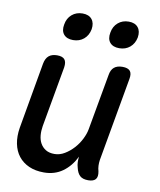

<svg xmlns="http://www.w3.org/2000/svg" viewBox="-87 -850 775 930"><g transform="rotate(10 300.0 -385.5)"><path d="M410 10Q383 10 369.5 -2.5Q356 -15 350 -41Q346 -54 345.5 -68Q345 -82 347 -95Q323 -46 284 -18Q245 10 192 10Q150 10 118.5 -4Q87 -18 67 -43.5Q47 -69 40 -104.5Q33 -140 40 -183L97 -508Q102 -535 117 -547.5Q132 -560 158 -560Q184 -560 194.5 -547.5Q205 -535 201 -508L148 -210Q144 -186 146 -164Q148 -142 157.5 -125Q167 -108 184 -97.5Q201 -87 227 -87Q253 -87 277 -101.5Q301 -116 320.5 -137.5Q340 -159 353 -185Q366 -211 370 -234L419 -508Q423 -535 438 -547.5Q453 -560 479 -560Q506 -560 516.5 -547.5Q527 -535 522 -508L449 -96Q447 -82 447.5 -68.5Q448 -55 452 -41Q457 -15 446.5 -2.5Q436 10 410 10ZM447 -646Q416 -646 401 -664Q386 -682 392 -713Q397 -744 418.5 -762.5Q440 -781 471 -781Q502 -781 517 -762.5Q532 -744 527 -713Q521 -682 499.5 -664Q478 -646 447 -646ZM220 -646Q189 -646 174 -664Q159 -682 165 -713Q170 -744 191.5 -762.5Q213 -781 244 -781Q275 -781 290 -762.5Q305 -744 300 -713Q294 -682 272.5 -664Q251 -646 220 -646Z"/></g></svg>

Font: Maple Mono NL Medium
Style: Italic
Weight: 500
Italic angle: -10°
Monospace: yes
Designer: subframe7536
Version: Version 7.000